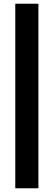

<svg xmlns="http://www.w3.org/2000/svg" viewBox="-20 -758 288 1030"><path d="M186 252V-738H62V252Z"/></svg>

Font: Gantari ExtraBold
Style: Regular
Weight: 800
Designer: Anugrah Pasau
Foundry: Lafontype
Version: Version 1.000